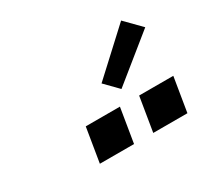

<svg xmlns="http://www.w3.org/2000/svg" viewBox="-86 -1102 672 623"><g transform="rotate(-30 250.0 -790.0)"><path d="M330 -606 351 -734H479L458 -606ZM130 -606 151 -734H279L258 -606ZM312 -781 265 -829 422 -974 479 -916Z"/></g></svg>

Font: Iosevka SS04 Medium
Style: Italic
Weight: 500
Italic angle: -9°
Monospace: yes
Designer: Belleve Invis
Foundry: Belleve Invis
Version: Version 19.0.0; ttfautohint (v1.8.4)